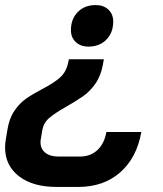

<svg xmlns="http://www.w3.org/2000/svg" viewBox="-34 -527 645 758"><path d="M413 -442Q413 -398 386 -370.5Q359 -343 315 -343Q284 -343 265 -361Q246 -379 246 -408Q246 -452 273 -479.5Q300 -507 344 -507Q375 -507 394 -489Q413 -471 413 -442ZM372 -271Q364 -227 342.5 -196.5Q321 -166 294.5 -147.5Q268 -129 228 -106Q182 -80 160 -61Q138 -42 133 -13L127 23Q126 27 126 35Q126 61 145 76Q164 91 196 91H282Q323 91 350.5 65.5Q378 40 386 -6H524Q506 96 440.5 153.5Q375 211 275 211H189Q95 211 40.5 168.5Q-14 126 -14 55Q-14 40 -11 23L-5 -13Q2 -59 22.5 -89Q43 -119 67.5 -136.5Q92 -154 132 -175Q178 -199 202.5 -220.5Q227 -242 235 -279L238 -293H376Z"/></svg>

Font: Bai Jamjuree
Style: Bold Italic
Weight: 700
Italic angle: -10°
Designer: Katatrad Aksorn Co.,Ltd.
Foundry: Cadson Demak Co.,Ltd.
Version: Version 1.000; ttfautohint (v1.6)